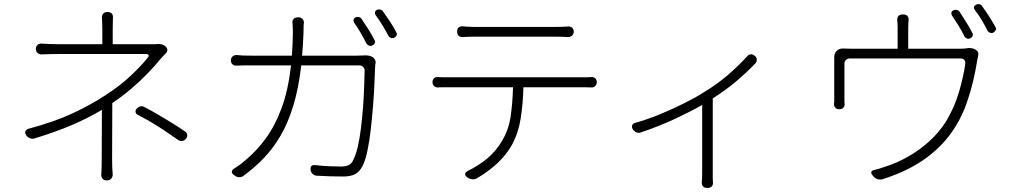

<svg xmlns="http://www.w3.org/2000/svg" viewBox="-20 -851 4980 942"><path d="M892 -170Q885 -161 874 -159.5Q863 -158 853 -165Q819 -189 789 -209Q759 -229 727.5 -248Q696 -267 655 -288Q646 -293 645 -302Q644 -311 651 -318Q668 -337 690 -325Q728 -305 758.5 -287Q789 -269 820 -250Q851 -231 888 -206Q897 -200 898.5 -190Q900 -180 893 -171ZM793 -622Q801 -615 801 -606Q801 -597 793 -589Q786 -582 781 -576.5Q776 -571 766 -560Q742 -530 706 -492.5Q670 -455 625.5 -417Q581 -379 532 -346L531 -345L530 -67Q530 -27 533 5Q533 17 525.5 25.5Q518 34 505 34H502Q490 34 483 25.5Q476 17 477 5Q478 -12 478.5 -29Q479 -46 479 -67L480 -312Q411 -271 334 -238Q257 -205 150 -172Q140 -168 128 -172.5Q116 -177 109 -186L108 -189Q101 -199 104.5 -207Q108 -215 119 -219Q249 -254 337.5 -295.5Q426 -337 496 -383Q569 -430 621 -479Q673 -528 704 -567Q712 -575 709 -580.5Q706 -586 695 -586Q668 -586 621.5 -586Q575 -586 521 -586Q467 -586 415.5 -586Q364 -586 325.5 -586Q287 -586 273 -586Q250 -586 226.5 -585.5Q203 -585 184 -584Q172 -584 164 -591.5Q156 -599 156 -611Q156 -623 164 -630.5Q172 -638 184 -637Q203 -636 227 -635Q251 -634 273 -634H482V-707Q482 -726 481.5 -737.5Q481 -749 480 -762Q479 -775 486 -783.5Q493 -792 506 -792H509Q522 -792 529 -783.5Q536 -775 534 -762Q534 -749 533.5 -737.5Q533 -726 533 -707V-634H724Q735 -634 740.5 -634Q746 -634 752 -635Q763 -636 774.5 -633Q786 -630 793 -622Z M1725 -766Q1733 -769 1741.5 -767Q1750 -765 1754 -758Q1771 -733 1787 -708Q1803 -683 1817 -655Q1822 -648 1819 -640Q1816 -632 1806 -628Q1799 -624 1791 -627Q1783 -630 1778 -637Q1752 -690 1717 -741Q1713 -748 1715 -755Q1717 -762 1725 -766ZM1830 -803Q1838 -806 1846.5 -804Q1855 -802 1859 -795Q1877 -770 1894 -744.5Q1911 -719 1924 -693Q1929 -686 1926 -678Q1923 -670 1914 -666Q1906 -662 1898 -665Q1890 -668 1886 -675Q1871 -703 1855.5 -728.5Q1840 -754 1822 -778Q1818 -785 1820 -792Q1822 -799 1830 -803ZM1808 -571Q1815 -567 1819.5 -558.5Q1824 -550 1823 -542Q1821 -535 1821 -530.5Q1821 -526 1820 -515Q1819 -488 1817 -440.5Q1815 -393 1810.5 -335Q1806 -277 1799.5 -219Q1793 -161 1783 -113Q1773 -65 1759 -37Q1744 -8 1722 3.5Q1700 15 1664 15Q1629 15 1598.5 14Q1568 13 1533 11Q1522 10 1513.5 2Q1505 -6 1504 -17V-19Q1501 -43 1526 -41Q1560 -37 1592.5 -35.5Q1625 -34 1654 -34Q1674 -34 1689.5 -40.5Q1705 -47 1713 -66Q1726 -91 1735.5 -132Q1745 -173 1751 -222.5Q1757 -272 1761 -323.5Q1765 -375 1766.5 -422.5Q1768 -470 1769 -505Q1769 -515 1761.5 -522.5Q1754 -530 1744 -530H1458Q1445 -418 1419.5 -334Q1394 -250 1357.5 -187Q1321 -124 1275 -76Q1229 -28 1174 12Q1165 19 1152.5 18.5Q1140 18 1130 9L1127 7Q1117 0 1117.5 -9Q1118 -18 1129 -24Q1145 -34 1158.5 -44Q1172 -54 1190 -70Q1241 -113 1285.5 -174Q1330 -235 1362 -322Q1394 -409 1408 -530H1219Q1187 -530 1172 -530Q1157 -530 1141 -529Q1129 -528 1121 -535Q1113 -542 1113 -555Q1113 -567 1121 -574Q1129 -581 1141 -581Q1158 -579 1173.5 -578.5Q1189 -578 1218 -578H1412Q1416 -630 1417 -688Q1417 -704 1416.5 -715Q1416 -726 1415 -737Q1413 -750 1420.5 -758Q1428 -766 1441 -766H1445Q1457 -766 1464.5 -757.5Q1472 -749 1471 -737Q1469 -726 1469.5 -716.5Q1470 -707 1469 -689Q1467 -631 1462 -578H1730Q1736 -578 1750 -578.5Q1764 -579 1765 -579Q1774 -580 1786 -578.5Q1798 -577 1806 -572Z M2223 -697Q2223 -722 2250 -722Q2261 -721 2272 -720Q2283 -719 2303 -719Q2320 -719 2361 -719Q2402 -719 2454.5 -719Q2507 -719 2560 -719Q2613 -719 2653.5 -719Q2694 -719 2710 -719Q2726 -719 2740 -719.5Q2754 -720 2767 -721Q2779 -722 2787 -715Q2795 -708 2795 -696Q2795 -684 2787 -676.5Q2779 -669 2767 -669Q2754 -670 2740 -670.5Q2726 -671 2710 -671Q2694 -671 2653.5 -671Q2613 -671 2560.5 -671Q2508 -671 2455 -671Q2402 -671 2361.5 -671Q2321 -671 2305 -671Q2283 -671 2272 -670.5Q2261 -670 2250 -669Q2223 -669 2223 -697ZM2102 -449Q2102 -460 2109.5 -467Q2117 -474 2128 -473Q2142 -472 2151 -472Q2160 -472 2183 -472Q2195 -472 2233.5 -472Q2272 -472 2328 -472Q2384 -472 2448 -472Q2512 -472 2576.5 -472Q2641 -472 2696.5 -472Q2752 -472 2789.5 -472Q2827 -472 2838 -472Q2852 -472 2861.5 -472Q2871 -472 2881 -473Q2892 -474 2900 -467Q2908 -460 2908 -448Q2908 -436 2900 -428.5Q2892 -421 2881 -422Q2871 -422 2863 -422.5Q2855 -423 2838 -423H2548Q2546 -341 2534.5 -269Q2523 -197 2491 -139Q2463 -90 2419.5 -49.5Q2376 -9 2321 23Q2311 30 2297.5 28.5Q2284 27 2274 20L2271 18Q2252 2 2274 -12Q2328 -38 2370.5 -73.5Q2413 -109 2442 -158Q2476 -214 2485.5 -281Q2495 -348 2497 -423H2183Q2162 -423 2151.5 -423Q2141 -423 2128 -422Q2117 -422 2109.5 -429Q2102 -436 2102 -449Z M3084 -218Q3078 -228 3082 -237Q3086 -246 3096 -248Q3159 -266 3220.5 -291.5Q3282 -317 3337 -344.5Q3392 -372 3433 -398Q3502 -440 3554.5 -486Q3607 -532 3647 -576Q3654 -584 3664 -584.5Q3674 -585 3683 -577L3685 -576Q3693 -568 3693 -557.5Q3693 -547 3685 -539Q3647 -499 3595.5 -455Q3544 -411 3477 -368V-3Q3477 15 3477 25Q3477 35 3478 44Q3479 56 3472 63.5Q3465 71 3453 71H3449Q3423 71 3423 44Q3424 34 3424.5 24Q3425 14 3425 -3V-336Q3367 -303 3291 -267.5Q3215 -232 3123 -201Q3112 -197 3101 -202.5Q3090 -208 3084 -218Z M4659 -801Q4667 -804 4675.5 -802Q4684 -800 4688 -793Q4704 -768 4720 -743Q4736 -718 4750 -690Q4755 -683 4752 -675Q4749 -667 4740 -663Q4732 -659 4724 -662Q4716 -665 4712 -672Q4699 -699 4683 -725Q4667 -751 4650 -776Q4646 -783 4648 -790Q4650 -797 4659 -801ZM4769 -828Q4777 -832 4786 -830Q4795 -828 4799 -820Q4817 -795 4833.5 -769.5Q4850 -744 4864 -718Q4869 -711 4865.5 -703.5Q4862 -696 4853 -691Q4846 -687 4838 -690Q4830 -693 4825 -700Q4811 -729 4795.5 -754.5Q4780 -780 4762 -803Q4752 -820 4769 -828ZM4767 -607Q4784 -597 4779 -577Q4778 -571 4776.5 -565Q4775 -559 4773 -547Q4768 -512 4755.5 -458Q4743 -404 4722.5 -345Q4702 -286 4672 -237Q4618 -146 4529 -79.5Q4440 -13 4311 28Q4299 32 4286 28Q4273 24 4265 14L4261 9Q4253 0 4255 -7.5Q4257 -15 4270 -17Q4283 -21 4293 -23.5Q4303 -26 4322 -33Q4378 -50 4434.5 -82Q4491 -114 4539.5 -158Q4588 -202 4620 -253Q4662 -321 4685 -399.5Q4708 -478 4716 -539Q4717 -550 4711 -557Q4705 -564 4694 -564H4148Q4138 -564 4130.5 -557Q4123 -550 4123 -539Q4123 -513 4123 -478Q4123 -443 4123 -412Q4123 -381 4123 -366Q4123 -358 4123 -353Q4123 -348 4124 -342Q4125 -331 4118 -323Q4111 -315 4099 -315H4097Q4085 -315 4078 -323Q4071 -331 4072 -343Q4073 -349 4073 -352.5Q4073 -356 4073 -368Q4073 -380 4073 -403.5Q4073 -427 4073 -455Q4073 -483 4073 -507.5Q4073 -532 4073 -545Q4073 -553 4073 -559Q4073 -565 4073 -568Q4072 -588 4084.5 -601Q4097 -614 4118 -613Q4122 -613 4133.5 -612.5Q4145 -612 4158 -612H4384V-715Q4384 -724 4383.5 -733.5Q4383 -743 4382 -753Q4382 -780 4408 -780H4413Q4425 -780 4432 -772.5Q4439 -765 4438 -753Q4437 -743 4436.5 -735Q4436 -727 4436 -715V-612H4690Q4717 -612 4729 -615Q4738 -616 4749 -614Q4760 -612 4767 -607Z"/></svg>

Font: Chiron GoRound TC L
Style: Regular
Weight: 300
Designer: Ryoko NISHIZUKA 西塚涼子 (kana, bopomofo & ideographs); Paul D. Hunt (Latin, Greek & Cyrillic); Sandoll Communications 산돌커뮤니
Foundry: Adobe
Version: Version 1.000;hotconv 1.1.1;makeotfexe 2.6.0